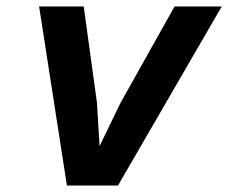

<svg xmlns="http://www.w3.org/2000/svg" viewBox="-20 -574 706 594"><path d="M187 0 101 -554H239L280 -256L288 -122L353 -256L520 -554H666L345 0Z"/></svg>

Font: Azeret Mono Thin SemiBold
Style: Italic
Weight: 600
Italic angle: -12°
Version: Version 1.002